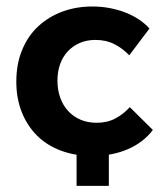

<svg xmlns="http://www.w3.org/2000/svg" viewBox="-20 -485 519 606"><path d="M271.5 7.2Q333.8 7.2 383 -13.9Q432.3 -35 462.5 -74.8L389.7 -146.8Q369.7 -124.8 344.1 -111.1Q318.5 -97.5 285 -97.5Q256.8 -97.5 234 -107.3Q211.3 -117 194.9 -134.9Q178.5 -152.8 169.9 -177.3Q161.3 -201.8 161.3 -230.5Q161.3 -258.7 169.6 -282.2Q178 -305.7 193.9 -322.9Q209.8 -340 231.9 -349.5Q254 -359 281.5 -359Q315 -359 341.2 -345.5Q367.5 -332 388 -310.5L451.8 -395Q438.3 -410 419.3 -422.9Q400.3 -435.8 377.3 -444.9Q354.3 -454 327.3 -459.3Q300.3 -464.5 271.5 -464.5Q220.5 -464.5 176.7 -448.3Q133 -432 100.6 -401.9Q68.2 -371.8 49.9 -327.5Q31.5 -283.3 31.5 -227.3Q31.5 -174.5 48.6 -131.4Q65.7 -88.2 96.7 -57.2Q127.7 -26.2 172.5 -9.5Q217.2 7.2 271.5 7.2ZM323.5 -39.3H221.7V101.7H323.5Z"/></svg>

Font: Tilda Sans VF
Style: Regular
Weight: 400
Designer: ParaType Ltd
Foundry: ParaType Ltd
Version: Version 1.010